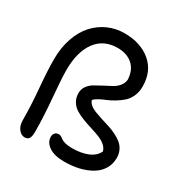

<svg xmlns="http://www.w3.org/2000/svg" viewBox="-178 -899 1012 1057"><g transform="rotate(30 328.0 -370.5)"><path d="M377 19Q313 19 278.6 -4.6Q244.1 -28.3 244.1 -64Q244.1 -78.1 252.7 -87.6Q261.2 -97.2 276.9 -97.2Q284.7 -97.2 292.5 -92.5Q300.3 -87.9 307.6 -82Q314.9 -76.2 332.8 -71.5Q350.6 -66.9 376 -66.9Q433.6 -66.9 475.3 -84.2Q517.1 -101.6 533.2 -136.2Q527.8 -156.7 509.8 -171.9Q491.7 -187 466.8 -196.8Q441.9 -206.5 413.1 -215.3Q384.3 -224.1 356.7 -234.6Q329.1 -245.1 306.4 -258.8Q283.7 -272.5 269.8 -295.2Q255.9 -317.9 255.9 -348.1Q255.9 -373 270 -392.8Q284.2 -412.6 305.4 -424.8Q326.7 -437 352.1 -450.4Q377.4 -463.9 399.4 -475.3Q421.4 -486.8 436.8 -505.4Q452.1 -523.9 454.1 -546.9Q451.2 -606.9 414.8 -638.9Q378.4 -670.9 319.8 -670.9Q231 -670.9 182.9 -605.5Q134.8 -540 134.8 -423.8Q134.8 -372.6 145.3 -254.2Q155.8 -135.7 155.8 -43.9Q155.8 -12.2 147.2 0Q138.7 12.2 120.1 12.2Q98.6 12.2 81.8 -9Q64.9 -30.3 64.9 -65.9Q64.9 -153.8 55.4 -262.2Q45.9 -370.6 45.9 -441.9Q45.9 -515.6 66.9 -576.4Q87.9 -637.2 124.3 -677Q160.6 -716.8 208.7 -738.3Q256.8 -759.8 312 -759.8Q414.6 -759.8 479.2 -705.6Q543.9 -651.4 543.9 -554.2Q543.9 -519.5 531 -491.7Q518.1 -463.9 498.3 -446.8Q478.5 -429.7 453.9 -414.8Q429.2 -399.9 407 -391.1Q384.8 -382.3 365.5 -371.6Q346.2 -360.8 338.9 -351.1Q342.8 -336.4 356.9 -324.5Q371.1 -312.5 391.1 -304.9Q411.1 -297.4 436 -289.1Q460.9 -280.8 485.8 -273.4Q510.7 -266.1 534.7 -254.4Q558.6 -242.7 576.7 -228.8Q594.7 -214.8 606 -192.9Q617.2 -170.9 617.2 -143.1Q617.2 -102.5 597.2 -70.8Q577.1 -39.1 543 -19.8Q508.8 -0.5 466.6 9.3Q424.3 19 377 19Z"/></g></svg>

Font: Shantell Sans Irregular
Style: Regular
Weight: 400
Designer: Stephen Nixon, Anya Danilova, Shantell Martin
Foundry: Arrow Type
Version: Version 1.006;[9816181b4]